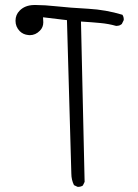

<svg xmlns="http://www.w3.org/2000/svg" viewBox="-20 -730 540 749"><path d="M284.2 -1Q295.4 -1 303.2 -6.3L310.1 -20.5L295.9 -646Q341.8 -643.1 372.6 -640.1Q403.3 -637.2 431.2 -629.4Q432.6 -628.9 433.8 -628.9Q435.1 -628.9 436.5 -629.2Q438 -629.4 440.2 -629.6Q442.4 -629.9 444.3 -630.4Q446.3 -630.9 448.2 -631.8Q451.7 -633.8 455.1 -636.2L462.4 -650.9Q462.9 -652.3 462.9 -655.5Q462.9 -658.7 461.7 -663.3Q460.4 -668 457.5 -672.4Q393.1 -691.9 324.7 -695.8Q252 -699.7 198.2 -705.6Q153.3 -710.4 121.6 -710.4Q116.7 -710.4 111.8 -710.4Q77.1 -709.5 56.6 -688.5Q40.5 -672.4 40.5 -648.9Q40.5 -625.5 57.1 -608.4Q70.3 -595.2 90.3 -593.3Q93.3 -592.8 96.2 -592.8Q118.7 -592.8 135.7 -610.4Q148.9 -623.5 148.9 -643.1Q148.9 -644.5 147.9 -662.6L241.2 -651.4L258.3 -52.7Q258.3 -28.8 268.6 -7.8L281.7 -1.5Q283.2 -1 284.2 -1Z"/></svg>

Font: NaikaiFont
Style: ExtraLight
Weight: 200
Version: Version 1.89